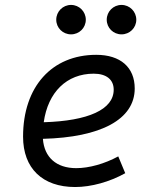

<svg xmlns="http://www.w3.org/2000/svg" viewBox="-20 -750 626 780"><path d="M289.6 -66.9C209 -66.9 159.7 -110.8 154.3 -186C389.2 -191.9 527.3 -264.6 527.3 -390.6C527.3 -476.6 469.2 -527.3 371.1 -527.3C190.4 -527.3 73.7 -397.5 73.7 -194.8C73.7 -66.4 152.3 9.8 285.2 9.8C350.6 9.8 425.8 -11.2 488.8 -46.4L460.4 -114.7C404.8 -84.5 341.8 -66.9 289.6 -66.9ZM157.7 -253.4C174.8 -375.5 251 -450.7 360.8 -450.7C412.6 -450.7 441.9 -426.3 441.9 -385.7C441.9 -305.2 338.9 -258.8 157.7 -253.4ZM268.6 -610.4C301.8 -610.4 328.6 -636.7 328.6 -669.9C328.6 -703.1 301.8 -730 268.6 -730C235.4 -730 208.5 -703.1 208.5 -669.9C208.5 -636.7 235.4 -610.4 268.6 -610.4ZM473.6 -610.4C506.8 -610.4 533.7 -636.7 533.7 -669.9C533.7 -703.1 506.8 -730 473.6 -730C440.4 -730 413.6 -703.1 413.6 -669.9C413.6 -636.7 440.4 -610.4 473.6 -610.4Z"/></svg>

Font: Cascadia Mono SemiLight
Style: Italic
Weight: 350
Italic angle: -10°
Monospace: yes
Designer: Aaron Bell
Foundry: Saja Typeworks
Version: Version 2404.023